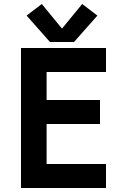

<svg xmlns="http://www.w3.org/2000/svg" viewBox="-20 -940 620 960"><path d="M85 -700V0H510V-120H213V-320H480V-440H213V-580H510V-700ZM113 -862 230 -730H350L467 -862L391 -920L290 -797L189 -920Z"/></svg>

Font: KT Kiyosuna Sans Bold
Style: Regular
Weight: 700
Designer: [Zen Kaku Gothic] Yoshimichi Ohira
Version: Version 1.010;Glyphs 3.1.2 (3151)